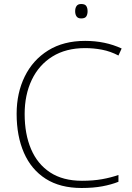

<svg xmlns="http://www.w3.org/2000/svg" viewBox="-20 -928 658 958"><path d="M405 -688Q309 -688 241.5 -646Q174 -604 138.5 -529.5Q103 -455 103 -359Q103 -259 135 -184Q167 -109 230.5 -67.5Q294 -26 389 -26Q445 -26 489.5 -34Q534 -42 571 -55V-21Q536 -7 491 1.5Q446 10 387 10Q280 10 208 -36Q136 -82 99.5 -165.5Q63 -249 63 -360Q63 -464 103.5 -546.5Q144 -629 220.5 -676.5Q297 -724 405 -724Q505 -724 587 -686L571 -651Q531 -672 489 -680Q447 -688 405 -688ZM385 -908Q404 -908 410.5 -898Q417 -888 417 -872Q417 -856 410.5 -846Q404 -836 385 -836Q369 -836 362 -846Q355 -856 355 -872Q355 -888 362 -898Q369 -908 385 -908Z"/></svg>

Font: Noto Sans Lao Looped ExtraLight
Style: Regular
Weight: 200
Designer: Mark Frömberg, Ben Mitchell
Foundry: The Fontpad Ltd
Version: Version 1.002; ttfautohint (v1.8.4.7-5d5b)